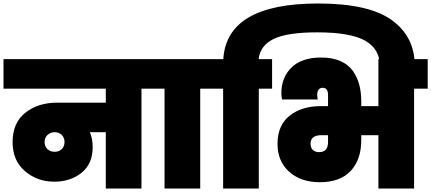

<svg xmlns="http://www.w3.org/2000/svg" viewBox="-31 -1078 2466 1098"><path d="M282 -210Q307 -210 322.5 -225.5Q338 -241 338 -266Q338 -290 322.5 -306Q307 -322 282 -322Q257 -322 240.5 -306Q224 -290 224 -266Q224 -241 240 -225.5Q256 -210 282 -210ZM-11 -571V-740H855V-571H778V0H574V-322H483Q499 -285 499 -237Q499 -141 435.5 -90Q372 -39 279 -39Q182 -39 111.5 -99.5Q41 -160 41 -265Q41 -376 114 -433.5Q187 -491 296 -491H574V-571Z M910 0V-571H833V-740H1190V-571H1114V0Z M1449 -571V0H1245V-571H1168V-740H1246Q1266 -1058 1788 -1058Q2078 -1058 2209.5 -963Q2341 -868 2341 -702V-685H2142V-697Q2142 -797 2058 -845Q1974 -893 1783 -893Q1612 -893 1534.5 -855.5Q1457 -818 1448 -740H1525V-571Z M1794 -208Q1845 -208 1845 -266V-305H1808Q1745 -305 1745 -256Q1745 -232 1758.5 -220Q1772 -208 1794 -208ZM1798 -36Q1689 -36 1622.5 -96Q1556 -156 1556 -255Q1556 -362 1625.5 -416.5Q1695 -471 1802 -471H1845V-534Q1845 -576 1814 -576Q1799 -576 1791 -565Q1783 -554 1783 -537Q1783 -524 1786 -509H1582Q1578 -529 1578 -545Q1578 -635 1636 -692Q1694 -749 1806 -749Q1869 -749 1915 -729Q1961 -709 1986.5 -673Q2012 -637 2023.5 -593.5Q2035 -550 2035 -496V-471H2133V-740H2415V-571H2337V0H2133V-305H2035V-277Q2035 -165 1974.5 -100.5Q1914 -36 1798 -36Z"/></svg>

Font: Poppins Black
Style: Regular
Weight: 900
Designer: Ninad Kale (Devanagari), Jonny Pinhorn (Latin)
Foundry: Indian Type Foundry
Version: Version 3.200;PS 1.000;hotconv 16.6.54;makeotf.lib2.5.65590